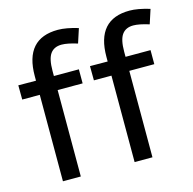

<svg xmlns="http://www.w3.org/2000/svg" viewBox="-100 -775 882 877"><g transform="rotate(-15 341.0 -337.0)"><path d="M633.3 -408.7H515.1V0H430.7V-408.7H347.7L347.2 -476.1L430.7 -475.6V-497.6Q430.7 -674.3 586.9 -674.3Q625.5 -674.3 682.1 -657.2L660.2 -589.8Q613.3 -604.5 585.9 -604.5Q550.3 -604.5 532.7 -580.3Q515.1 -556.2 515.1 -499.5V-475.1H633.3ZM294.4 -408.7H176.3V0H91.8V-408.7H8.8L8.3 -476.1L91.8 -475.6V-497.6Q91.8 -674.3 248 -674.3Q286.6 -674.3 343.3 -657.2L321.3 -589.8Q274.4 -604.5 247.1 -604.5Q211.4 -604.5 193.8 -580.3Q176.3 -556.2 176.3 -499.5V-475.1H294.4Z"/></g></svg>

Font: XL-Viking
Style: Regular
Weight: 400
Foundry: Ascender Corporation
Version: Version 1.10 March 23, 2015